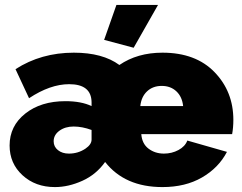

<svg xmlns="http://www.w3.org/2000/svg" viewBox="-20 -750 983 780"><path d="M203 10Q124 10 71.5 -38Q19 -86 19 -159Q19 -238 82.5 -288.5Q146 -339 246 -339Q310 -339 352 -319V-335Q351 -408 261 -408Q184 -408 98 -351L43 -469Q147 -536 280 -536Q397 -536 465 -486Q538 -536 640 -536Q775 -536 851.5 -457Q928 -378 928 -263Q928 -232 923 -205H554Q557 -166 583.5 -146Q610 -126 646 -126Q678 -126 705 -140.5Q732 -155 741 -179L902 -133Q868 -68 800.5 -29Q733 10 640 10Q487 10 407 -92Q371 -41 314.5 -15.5Q258 10 203 10ZM260 -126Q297 -126 327 -146Q352 -163 352 -183V-222Q314 -236 279 -236Q245 -236 221.5 -219Q198 -202 198 -176Q198 -154 215.5 -140Q233 -126 260 -126ZM550 -319H724Q720 -357 696.5 -379Q673 -401 637 -401Q601 -401 577.5 -379Q554 -357 550 -319ZM622 -730 523 -556 403 -588 453 -730Z"/></svg>

Font: Raleway
Style: Heavy
Weight: 900
Designer: Matt McInerney, Pablo Impallari, Rodrigo Fuenzalida
Foundry: Matt McInerney, Pablo Impallari, Rodrigo Fuenzalida
Version: Version 2.001